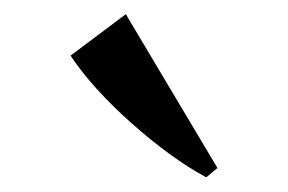

<svg xmlns="http://www.w3.org/2000/svg" viewBox="-20 -812 396 264"><path d="M263 -568.5Q240.5 -580.5 214.2 -599.5Q188 -618.5 161.8 -641.8Q135.5 -665 113.5 -689.2Q91.5 -713.5 77 -735.5L153 -792.5L279 -581L264 -568.5Z"/></svg>

Font: Merriweather 144pt Medium
Style: Regular
Weight: 500
Version: Version 2.100